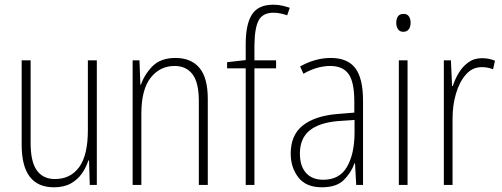

<svg xmlns="http://www.w3.org/2000/svg" viewBox="-20 -836 2132 815"><path d="M391 -580V-51H361L358 -155H355Q346 -126 328 -100Q310 -74 281 -57.5Q252 -41 209 -41Q72 -41 72 -221V-580H110V-229Q110 -149 136.5 -112.5Q163 -76 213 -76Q279 -76 316 -126.5Q353 -177 353 -284V-580Z M725 -590Q791 -590 826.5 -548Q862 -506 862 -416V-51H824V-407Q824 -486 797 -521Q770 -556 721 -556Q659 -556 619.5 -506Q580 -456 580 -353V-51H543V-580H572L576 -476H578Q593 -520 627.5 -555Q662 -590 725 -590Z M1152 -546H1060V-51H1023V-546H944V-572L1023 -581V-649Q1023 -733 1049.5 -774.5Q1076 -816 1140 -816Q1161 -816 1178 -812Q1195 -808 1210 -803L1199 -771Q1185 -776 1170 -779Q1155 -782 1141 -782Q1096 -782 1078.5 -750.5Q1061 -719 1060 -645V-580H1152Z M1384 -590Q1455 -590 1488 -547Q1521 -504 1521 -408V-51H1492L1487 -143H1485Q1470 -102 1439 -71.5Q1408 -41 1346 -41Q1279 -41 1246.5 -83Q1214 -125 1214 -184Q1214 -263 1265.5 -303.5Q1317 -344 1411 -352L1484 -358V-404Q1484 -488 1459.5 -522Q1435 -556 1382 -556Q1356 -556 1328 -548.5Q1300 -541 1268 -523L1254 -554Q1284 -571 1317 -580.5Q1350 -590 1384 -590ZM1414 -322Q1334 -315 1293.5 -281.5Q1253 -248 1253 -184Q1253 -131 1279 -102Q1305 -73 1352 -73Q1421 -73 1452.5 -127Q1484 -181 1485 -269V-327Z M1693 -777Q1709 -777 1716 -766Q1723 -755 1723 -740Q1723 -722 1715 -711.5Q1707 -701 1692 -701Q1677 -701 1669.5 -712Q1662 -723 1662 -739Q1662 -755 1669 -766Q1676 -777 1693 -777ZM1710 -580V-51H1673V-580Z M2026 -589Q2040 -589 2054 -586.5Q2068 -584 2081 -578L2073 -542Q2063 -546 2051 -548.5Q2039 -551 2025 -551Q1985 -551 1957.5 -519.5Q1930 -488 1915.5 -438.5Q1901 -389 1901 -334V-51H1864V-580H1894L1899 -471H1902Q1911 -499 1927 -526Q1943 -553 1967.5 -571Q1992 -589 2026 -589Z"/></svg>

Font: Noto Sans Tamil UI Condensed ExtraLight
Style: Regular
Weight: 200
Width: 3
Designer: Jelle Bosma - Monotype Design Team
Foundry: Monotype Imaging Inc.
Version: Version 2.004; ttfautohint (v1.8.4.7-5d5b)